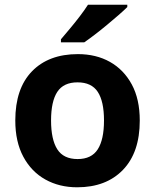

<svg xmlns="http://www.w3.org/2000/svg" viewBox="-20 -786 659 816"><path d="M574 -273.7Q574 -138 502.5 -64Q431 10 308 10Q232.1 10 172.8 -23.1Q113.4 -56.2 79.2 -119.8Q45 -183.4 45 -274Q45 -410 116 -483Q187 -556 311 -556Q388.4 -556 447.2 -523Q506 -490 540 -427.3Q574 -364.5 574 -273.7ZM197 -274Q197 -193 223.5 -151.5Q250 -110 309.9 -110Q369 -110 395.5 -151.5Q422 -193 422 -274Q422 -355 395.5 -395.5Q369 -436 309.5 -436Q250 -436 223.5 -395.5Q197 -355 197 -274ZM521 -756Q507 -742 484 -722Q461 -702 434.5 -680Q408 -658 382.5 -638.5Q357 -619 338 -606H239V-619Q255 -638 276.5 -663.5Q298 -689 319 -716.5Q340 -744 354 -766H521Z"/></svg>

Font: Noto Sans Balinese
Style: Regular
Weight: 400
Designer: Aditya Bayu, David Williams
Foundry: David Williams
Version: Version 2.003